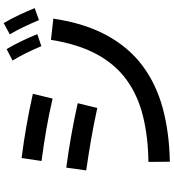

<svg xmlns="http://www.w3.org/2000/svg" viewBox="30 -922 940 1040"><g transform="rotate(-90 500.0 -402.0)"><path d="M911 -661Q891 -709 872.5 -747Q854 -785 834 -819L895 -852Q919 -811 939 -768.5Q959 -726 976 -684ZM770 -648Q750 -695 731.5 -732.5Q713 -770 692 -804L754 -836Q778 -796 798 -754Q818 -712 835 -670ZM512 -694 486 -587Q401 -607 316.5 -621.5Q232 -636 148 -647L164 -755Q338 -733 512 -694ZM144 48 143 -68Q281 -70 393 -98Q505 -126 589 -187.5Q673 -249 727 -349.5Q781 -450 804 -596L919 -583Q894 -414 829 -294.5Q764 -175 664.5 -100.5Q565 -26 434 9.5Q303 45 144 48ZM461 -451 435 -345Q349 -364 265 -378.5Q181 -393 97 -405L112 -513Q286 -490 461 -451Z"/></g></svg>

Font: Murecho Medium
Style: Regular
Weight: 500
Designer: Neil Summerour
Foundry: Positype
Version: Version 1.010; ttfautohint (v1.8.3)